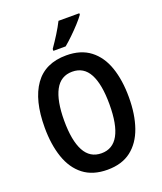

<svg xmlns="http://www.w3.org/2000/svg" viewBox="-168 -1044 978 1160"><g transform="rotate(-20 320.5 -463.5)"><path d="M591 -358Q591 -248 562 -165Q533 -82 473.5 -36Q414 10 321 10Q227 10 167 -36.5Q107 -83 78.5 -166.5Q50 -250 50 -359Q50 -535 117.5 -630Q185 -725 321 -725Q414 -725 474 -679Q534 -633 562.5 -550.5Q591 -468 591 -358ZM175 -358Q175 -230 211 -163Q247 -96 321 -96Q466 -96 466 -358Q466 -487 430.5 -553.5Q395 -620 321 -620Q247 -620 211 -553Q175 -486 175 -358ZM483 -928Q469 -908 443.5 -880Q418 -852 389 -824Q360 -796 337 -777H258V-789Q284 -826 308 -864.5Q332 -903 349 -937H483Z"/></g></svg>

Font: Noto Sans Condensed SemiBold
Style: Regular
Weight: 600
Width: 3
Designer: Monotype Design Team
Foundry: Monotype Imaging Inc.
Version: Version 2.013; ttfautohint (v1.8.4.7-5d5b)